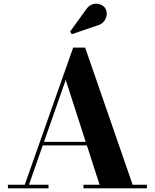

<svg xmlns="http://www.w3.org/2000/svg" viewBox="-20 -1023 840 1043"><path d="M507 -884C554.5 -895 572.5 -947 551 -979C533 -1007 477 -1017.5 447 -970.5L360.5 -851L370.5 -837.5ZM23 -19.5V0H243.5V-19.5H137.5L212 -233H452L521 -19.5H433.5V0H778V-19.5H700.5L442.5 -764.5H377.5L114.5 -19.5ZM337 -589 445.5 -252.5H219Z"/></svg>

Font: Bodoni* 11pt
Style: Bold
Weight: 700
Version: Version 2.3